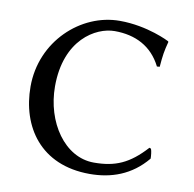

<svg xmlns="http://www.w3.org/2000/svg" viewBox="-76 -735 829 822"><g transform="rotate(10 338.5 -324.0)"><path d="M380 -658C211 -658 52 -512 52 -315C52 -142 151 10 366 10C458 10 545 -19 612 -100C612 -111 610 -133 606 -142L599 -145C528 -67 468 -41 375 -41C248 -41 155 -178 155 -334C155 -537 284 -611 366 -611C456 -611 529 -575 570 -493L582 -494C586 -545 589 -563 600 -605L598 -608C598 -608 502 -658 380 -658Z"/></g></svg>

Font: Libertinus Sans
Style: Regular
Weight: 400
Designer: Philipp H. Poll, Khaled Hosny
Foundry: Caleb Maclennan
Version: Version 7.050;RELEASE